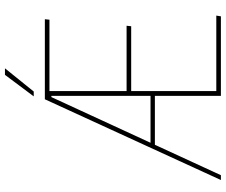

<svg xmlns="http://www.w3.org/2000/svg" viewBox="-90 -844 933 794"><g transform="rotate(-90 377.0 -446.5)"><path d="M364 -728H384V-701H373L50 0H30ZM174 -291H391V-273H168ZM378 -728H695L693 -709H398V-390H668L666 -371H398V-19H710L707 0H378ZM376 -774 465 -893H492L396 -774Z"/></g></svg>

Font: Murecho Thin
Style: Regular
Weight: 100
Designer: Neil Summerour
Foundry: Positype
Version: Version 1.010